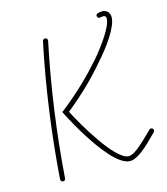

<svg xmlns="http://www.w3.org/2000/svg" viewBox="-95 -692 658 757"><g transform="rotate(-15 234.0 -313.0)"><path d="M346 -18C377 -18 416 -54 460 -99L465 -104C467 -106 468 -108 468 -111C468 -116 464 -121 458 -121C455 -121 453 -120 451 -118L446 -113C402 -70 369 -38 346 -38C292 -38 194 -207 163 -268C232 -324 281 -372 330 -430C367 -471 422 -544 422 -585C422 -600 414 -617 390 -617C386 -617 378 -616 373 -614C369 -613 366 -610 366 -605C366 -600 370 -595 376 -595C377 -595 378 -595 379 -596C382 -596 387 -597 390 -597C399 -597 402 -593 402 -585C402 -552 351 -483 316 -442C263 -382 214 -334 138 -274C110 -327 256 -18 346 -18ZM70 -9C75 -9 80 -13 80 -18C93 -198 119 -385 156 -560C156 -560 156 -561 156 -562C156 -568 152 -572 146 -572C141 -572 137 -568 136 -564C99 -389 73 -200 60 -20V-19C60 -14 64 -9 70 -9Z"/></g></svg>

Font: Mistral SingleLine Outline
Style: Regular
Weight: 300
Designer: François Chastanet, Élisa Garzelli, Anais Alves, Morgane Autin
Foundry: institut supérieur des arts et du design Toulouse / isdaT
Version: Version 1.000;Glyphs 3.3 (3337)